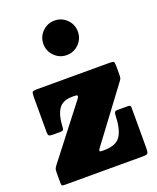

<svg xmlns="http://www.w3.org/2000/svg" viewBox="-151 -915 821 1005"><g transform="rotate(-20 259.5 -413.0)"><path d="M228.5 -420Q171.5 -420 149.8 -384.5Q128 -349 126 -290Q125.5 -275 121 -271.5Q116.5 -268 100.5 -268H66Q48.5 -268 43.2 -272Q38 -276 38 -294.5V-490Q38 -509.5 42.5 -514.8Q47 -520 67 -520H474Q490 -520 494.5 -516.2Q499 -512.5 499 -495.5V-442.5Q499 -425.5 494.5 -419Q490 -412.5 483.5 -403.5L272.5 -121Q265 -111 264 -105.5Q263 -100 280 -100H289Q356.5 -100 380.8 -137.2Q405 -174.5 407 -247Q407.5 -261.5 410.5 -267.8Q413.5 -274 429.5 -274H483Q493 -274 496.5 -271.2Q500 -268.5 500 -258.5V-35Q500 -12 495.2 -6Q490.5 0 467 0H35Q23.5 0 19.2 -2.2Q15 -4.5 15 -16V-75.5Q15 -91.5 19 -99Q23 -106.5 30 -115.5L249 -398Q257 -408.5 256.5 -414.2Q256 -420 239.5 -420ZM276 -634.5Q236.5 -634.5 208.2 -662.8Q180 -691 180 -730.5Q180 -770.5 208.2 -798.5Q236.5 -826.5 276 -826.5Q316 -826.5 344 -798.5Q372 -770.5 372 -730.5Q372 -691 344 -662.8Q316 -634.5 276 -634.5Z"/></g></svg>

Font: Besley* Narrow Fatface
Style: Regular
Weight: 900
Width: 4
Designer: Owen Earl
Foundry: indestructible type*
Version: Version 3.000; ttfautohint (v1.8.3)